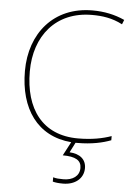

<svg xmlns="http://www.w3.org/2000/svg" viewBox="-63 -771 739 1057"><g transform="rotate(5 307.0 -242.0)"><path d="M439 145C439 97 405 68 347 65L375 10C379 10 382 10 386 10C465 10 526 -4 570 -21V-44C522 -27 463 -15 386 -15C189 -15 90 -153 90 -360C90 -555 204 -699 405 -699C460 -699 516 -692 573 -662L583 -687C528 -712 470 -724 405 -724C191 -724 63 -568 63 -360C63 -152 162 -7 351 9L311 85C382 85 414 104 414 146C414 191 377 216 326 216C301 216 286 215 269 210V234C284 238 301 240 326 240C391 240 439 203 439 145Z"/></g></svg>

Font: Noto Sans Ethiopic Thin
Style: Regular
Weight: 100
Designer: Monotype Design Team
Foundry: Monotype Imaging Inc.
Version: Version 2.102